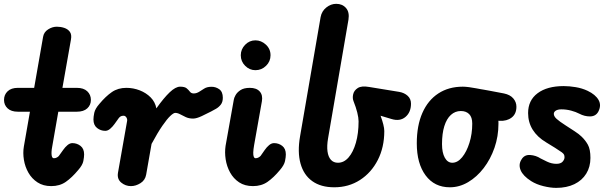

<svg xmlns="http://www.w3.org/2000/svg" viewBox="-26 -948 3095 978"><path d="M235 0Q194 0 165 -19Q136 -38 118.8 -68.2Q101.5 -98.5 95.8 -133.8Q90 -169 95.5 -201.5L126.5 -379H65Q31 -379 12.8 -396Q-5.5 -413 -5.5 -439Q-5.5 -465.5 12.8 -483Q31 -500.5 65 -500.5H148L193.5 -760.5Q197.5 -784.5 219 -798.2Q240.5 -812 263.5 -812Q283 -812 301.2 -806Q319.5 -800 329.8 -786Q340 -772 335.5 -747L292 -500.5H365.5Q400 -500.5 418.5 -483Q437 -465.5 437 -439Q437 -413 418.5 -396Q400 -379 365.5 -379H271L240 -201.5Q237 -186 236.5 -174.8Q236 -163.5 237.2 -156.2Q238.5 -149 241.2 -145.5Q244 -142 248.5 -142Q257 -142 264 -146Q271 -150 274 -154L295.5 -184Q305.5 -198.5 317.8 -208.8Q330 -219 342.5 -219Q366 -219 384.2 -204.8Q402.5 -190.5 402.5 -161.5Q402.5 -148 398.5 -127.5Q394.5 -107 372.5 -82Q340 -43 309 -21.5Q278 0 235 0Z M641 0Q613 0 591.2 -18.2Q569.5 -36.5 575 -68.5L621.5 -332Q622.5 -337 621.2 -341.8Q620 -346.5 617.5 -350.2Q615 -354 611.5 -356.2Q608 -358.5 604 -358.5Q593 -358.5 587.5 -354.5Q582 -350.5 579 -346.5L557.5 -316.5Q547.5 -302.5 535.2 -292Q523 -281.5 510 -281.5Q487 -281.5 468.5 -296Q450 -310.5 450 -339.5Q450 -353 454.2 -373.5Q458.5 -394 480 -418.5Q512.5 -457.5 543.8 -479Q575 -500.5 617.5 -500.5Q653 -500.5 685.8 -487.8Q718.5 -475 741.5 -451.8Q764.5 -428.5 770.5 -396Q808.5 -449.5 838.5 -478Q868.5 -506.5 891.5 -506.5Q915 -506.5 925 -498Q935 -489.5 941.5 -480.8Q948 -472 961 -472Q975.5 -472 990.2 -481.5Q1005 -491 1013 -496Q1027 -505.5 1049.8 -506Q1072.5 -506.5 1090.8 -493.5Q1109 -480.5 1109 -450Q1109 -428.5 1098.8 -415.2Q1088.5 -402 1074.5 -394Q1060.5 -386 1049 -380Q1029 -369.5 1002 -356.8Q975 -344 957.5 -344Q937 -344 921 -351.2Q905 -358.5 891.8 -365.8Q878.5 -373 866.5 -373Q858 -373 841.5 -357.5Q825 -342 801 -307.2Q777 -272.5 746 -215L718.5 -58.5Q713.5 -30 689.5 -15Q665.5 0 641 0Z M1275 -590.5Q1245 -590.5 1222.8 -612.8Q1200.5 -635 1200.5 -666.5Q1200.5 -697 1222.5 -719.8Q1244.5 -742.5 1275 -742.5Q1304.5 -742.5 1328.2 -720.8Q1352 -699 1352 -666.5Q1352 -635 1329.2 -612.8Q1306.5 -590.5 1275 -590.5ZM1262.5 0Q1221 0 1192 -19.2Q1163 -38.5 1146 -69.5Q1129 -100.5 1123.5 -136.2Q1118 -172 1123 -205L1165 -440.5Q1166 -449 1173.8 -463.2Q1181.5 -477.5 1199 -489Q1216.5 -500.5 1246.5 -500.5Q1280.5 -500.5 1297 -482Q1313.5 -463.5 1308 -432L1268.5 -209.5Q1264.5 -186.5 1264 -171.5Q1263.5 -156.5 1266.8 -149.2Q1270 -142 1276 -142Q1284 -142 1291 -146Q1298 -150 1301.5 -154L1322.5 -184Q1332.5 -198.5 1344.8 -208.8Q1357 -219 1370 -219Q1393.5 -219 1411.8 -204.8Q1430 -190.5 1430 -161.5Q1430 -148 1425.8 -127.5Q1421.5 -107 1400 -82Q1367.5 -43 1336.5 -21.5Q1305.5 0 1262.5 0Z M1676.5 6Q1608.5 6 1564.8 -25.2Q1521 -56.5 1504.8 -115Q1488.5 -173.5 1502.5 -254L1607 -860.5Q1612.5 -891 1636 -909.8Q1659.5 -928.5 1686.5 -928.5Q1718 -928.5 1736.5 -907.2Q1755 -886 1749 -848L1645 -243Q1638.5 -204.5 1642.2 -176.8Q1646 -149 1659.5 -134Q1673 -119 1695.5 -119Q1726 -119 1749.5 -146Q1773 -173 1786.8 -220.8Q1800.5 -268.5 1800.5 -330Q1800.5 -348 1793.8 -375Q1787 -402 1775 -432Q1768.5 -447.5 1772.8 -467.2Q1777 -487 1796.2 -499.5Q1815.5 -512 1854.5 -505L2007.5 -480Q2033.5 -475.5 2050.5 -460Q2067.5 -444.5 2067.5 -420Q2067.5 -376 2039.2 -352.2Q2011 -328.5 1967.5 -342L1912.5 -358.5Q1921.5 -334 1926.5 -314Q1931.5 -294 1931.5 -280.5Q1931.5 -198 1898.5 -133.2Q1865.5 -68.5 1807.8 -31.2Q1750 6 1676.5 6Z M2265.5 6Q2187 6 2142 -54.5Q2097 -115 2097 -218Q2097 -308 2125.5 -372.8Q2154 -437.5 2206.8 -472Q2259.5 -506.5 2331.5 -506.5Q2345 -506.5 2363.5 -504Q2382 -501.5 2399.2 -498.2Q2416.5 -495 2424.5 -493.5Q2427.5 -493 2435 -491.8Q2442.5 -490.5 2466.2 -486.2Q2490 -482 2541 -472Q2572.5 -465.5 2588.5 -446.8Q2604.5 -428 2604.5 -404.5Q2604.5 -367.5 2580 -349Q2555.5 -330.5 2518.5 -332.5L2512.5 -333Q2513 -329.5 2513 -325.5Q2513 -321.5 2513 -317.5Q2513 -253.5 2492.8 -195.2Q2472.5 -137 2437.8 -91.8Q2403 -46.5 2358.5 -20.2Q2314 6 2265.5 6ZM2278 -119Q2305 -119 2328 -147Q2351 -175 2365.2 -220.5Q2379.5 -266 2379.5 -318.5Q2379.5 -351 2363.8 -366.8Q2348 -382.5 2321.5 -382.5Q2292.5 -382.5 2270.8 -362.8Q2249 -343 2237.2 -305.2Q2225.5 -267.5 2225.5 -214Q2225.5 -170 2239.8 -144.5Q2254 -119 2278 -119Z M2807 9Q2778 9 2742.2 0.2Q2706.5 -8.5 2679.5 -25.5Q2638 -52 2626 -81Q2614 -110 2630 -135Q2644.5 -160.5 2674.2 -158.5Q2704 -156.5 2727.5 -141Q2736.5 -136 2760.2 -124.8Q2784 -113.5 2808 -113.5Q2830 -113.5 2839.8 -124.5Q2849.5 -135.5 2849.5 -146.5Q2849.5 -155 2847 -160.2Q2844.5 -165.5 2836 -172Q2822 -182 2801 -195.2Q2780 -208.5 2756.5 -222.5Q2711 -249.5 2687.5 -287.2Q2664 -325 2664 -372Q2664 -437 2712.5 -473.2Q2761 -509.5 2845.5 -509.5Q2874.5 -509.5 2907 -504Q2939.5 -498.5 2967 -485.5Q3007 -466.5 3022.8 -439Q3038.5 -411.5 3021.5 -379Q3008.5 -355.5 2980.2 -355Q2952 -354.5 2924.5 -369Q2907.5 -378 2883.2 -384.5Q2859 -391 2833.5 -391Q2815.5 -391 2805.2 -384.5Q2795 -378 2795 -368Q2795 -355.5 2809.2 -342.5Q2823.5 -329.5 2855.5 -309Q2877 -295 2900.5 -279.8Q2924 -264.5 2936 -252.5Q2955.5 -234 2968.5 -210.8Q2981.5 -187.5 2981.5 -143.5Q2981.5 -98 2960.2 -63.5Q2939 -29 2899.8 -10Q2860.5 9 2807 9Z"/></svg>

Font: Edu AU VIC WA NT Pre
Style: Bold
Weight: 700
Designer: Tina and Corey Anderson, Eben Sorkin, Mirko Velimirovic
Foundry: Google for Education
Version: Version 1.001